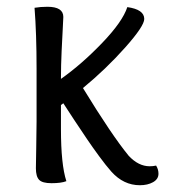

<svg xmlns="http://www.w3.org/2000/svg" viewBox="-20 -539 500 567"><path d="M225 -279Q310 -140 360 -79Q389 -48 422 -48Q432 -48 441 -50Q448 -39 448 -26Q448 -10 432 -1Q416 8 393 8Q345 8 309 -32Q293 -50 272.5 -78Q252 -106 237.5 -127.5Q223 -149 199 -185Q175 -221 167 -234L160 -229V-158Q160 -53 176 -4Q161 2 132 2Q105 2 95.5 -8Q86 -18 86 -42Q86 -54 87 -103Q88 -152 88 -180V-336Q88 -440 82 -516Q100 -519 120 -519Q167 -519 167 -489Q167 -485 165.5 -458Q164 -431 162 -388.5Q160 -346 160 -306Q221 -349 281.5 -412Q342 -475 356 -518Q406 -511 406 -483Q406 -462 349.5 -398.5Q293 -335 225 -279Z"/></svg>

Font: Overlock SC
Style: Regular
Weight: 400
Designer: Dario Muhafara
Foundry: Dario Manuel Muhafara
Version: Version 1.001